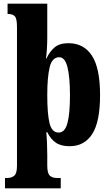

<svg xmlns="http://www.w3.org/2000/svg" viewBox="-20 -780 597 1040"><path d="M7 240V184H20Q43 184 57.5 171.5Q72 159 72 118V-633Q72 -680 60 -692Q48 -704 27 -704H21V-760H236V-574Q236 -548 234 -514.5Q232 -481 229 -464H232Q250 -502 276.5 -524Q303 -546 351 -546Q434 -546 478 -478.5Q522 -411 522 -265Q522 -120 479.5 -54Q437 12 357 12Q310 12 282 -7.5Q254 -27 236 -64H231Q233 -43 234.5 -10Q236 23 236 58V116Q236 159 250 171.5Q264 184 287 184H309V240ZM298 -62Q331 -62 345 -112Q359 -162 359 -264Q359 -362 345.5 -416Q332 -470 301 -470Q262 -470 249 -415.5Q236 -361 236 -266Q236 -162 248.5 -112Q261 -62 298 -62Z"/></svg>

Font: Noto Serif Thai ExtraCondensed Black
Style: Regular
Weight: 900
Width: 2
Designer: Monotype Design Team
Foundry: Monotype Imaging Inc.
Version: Version 2.002; ttfautohint (v1.8.4.7-5d5b)